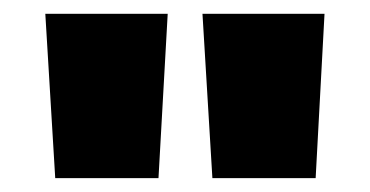

<svg xmlns="http://www.w3.org/2000/svg" viewBox="-20 -823 530 275"><path d="M59.1 -567.9 44.9 -803.2H220.2L207 -567.9ZM284.2 -567.9 270 -803.2H444.8L432.1 -567.9Z"/></svg>

Font: SVN-Poppins Black
Style: Regular
Weight: 900
Designer: Ninad Kale (Devanagari), Jonny Pinhorn (Latin)
Foundry: Indian Type Foundry
Version: Version 3.002 2017